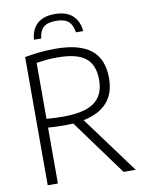

<svg xmlns="http://www.w3.org/2000/svg" viewBox="-100 -1009 808 1078"><g transform="rotate(-10 304.0 -470.0)"><path d="M83 0V-731Q121 -738 163.5 -742.8Q206 -747.5 258 -747.5Q394 -747.5 460.2 -694.8Q526.5 -642 526.5 -533Q526.5 -362 345 -325L584.5 0H515.5L284.5 -316.5Q261.5 -315 236.5 -315Q206 -315 184.2 -316Q162.5 -317 141 -318.5V0ZM235 -364.5Q359 -364.5 414.5 -405.8Q470 -447 470 -533Q470 -618.5 420.8 -658Q371.5 -697.5 260 -697.5Q224 -697.5 196.5 -694.8Q169 -692 141 -687.5V-368.5Q168 -366.5 188 -365.5Q208 -364.5 235 -364.5ZM148.5 -818Q153.5 -876.5 188.2 -908.2Q223 -940 288 -940Q353 -940 388.8 -908Q424.5 -876 429.5 -818H388Q382.5 -860.5 359.5 -880.8Q336.5 -901 288 -901Q239.5 -901 217 -880.8Q194.5 -860.5 190 -818Z"/></g></svg>

Font: Encode Sans SmCnd Lt
Style: Regular
Weight: 300
Width: 4
Designer: Multiple Designers
Foundry: Impallari Type
Version: Version 3.002; ttfautohint (v1.8.3) -l 8 -r 50 -G 200 -x 14 